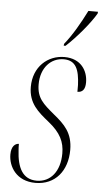

<svg xmlns="http://www.w3.org/2000/svg" viewBox="-54 -791 449 836"><g transform="rotate(5 170.0 -373.0)"><path d="M205 -604 204 -596H212C258 -638 314 -705 339 -748L340 -756H298C271 -702 239 -646 205 -604ZM133 10C220 10 272 -55 272 -146C272 -220 236 -255 188 -294C139 -335 110 -359 110 -419C110 -492 154 -537 210 -537C264 -537 278 -496 281 -431C281 -421 281 -411 281 -401C302 -401 315 -413 315 -445C315 -495 285 -547 212 -547C139 -547 77 -493 77 -405C77 -333 120 -298 167 -260C221 -217 239 -178 239 -128C239 -49 198 0 138 0C76 0 52 -50 48 -125C47 -134 47 -144 47 -153C32 -153 14 -141 14 -104C14 -51 50 10 133 10Z"/></g></svg>

Font: Noto Serif Display ExtraCondensed ExtraLight
Style: Italic
Weight: 200
Width: 2
Italic angle: -12°
Designer: Monotype Design Team
Foundry: Monotype Imaging Inc.
Version: Version 2.009